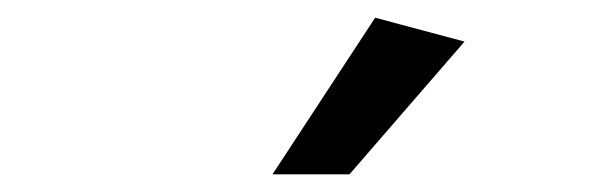

<svg xmlns="http://www.w3.org/2000/svg" viewBox="-20 -770 681 217"><path d="M288 -573 404 -750 505 -723 375 -573Z"/></svg>

Font: Livvic Medium
Style: Regular
Weight: 500
Designer: Jacques Le Bailly, Baron von Fonthausen
Version: Version 1.001; ttfautohint (v1.8.2)